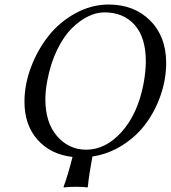

<svg xmlns="http://www.w3.org/2000/svg" viewBox="-20 -678 746 839"><path d="M436 -624Q401.9 -624 365.7 -606.7Q329.6 -589.4 294.4 -554.9Q259.3 -520.5 230.2 -461.4Q201.2 -402.3 187 -327.1Q178.2 -282.2 178.2 -244.1Q178.2 -142.1 229.5 -83Q280.8 -23.9 356.9 -23.9Q441.4 -23.9 511.2 -101.3Q581.1 -178.7 606.9 -310.1Q617.2 -365.7 617.2 -410.2Q617.2 -514.2 568.4 -569.1Q519.5 -624 436 -624ZM296.9 7.8Q201.7 -2.9 144.3 -67.1Q86.9 -131.3 86.9 -233.9Q86.9 -308.1 115.2 -383.8Q143.6 -459.5 191.4 -520.3Q239.3 -581.1 309.1 -619.6Q378.9 -658.2 455.1 -658.2Q565.9 -658.2 636 -588.4Q706.1 -518.6 706.1 -402.8Q706.1 -332.5 682.6 -263.7Q659.2 -194.8 617.9 -138.7Q576.7 -82.5 515.6 -43.7Q454.6 -4.9 383.8 5.9Q368.7 86.9 363.8 138.2L361.8 141.1Q345.2 138.2 311 138.2Q295.4 138.2 282.5 138.9Q269.5 139.6 264.2 140.6L258.8 141.1L257.8 138.2Q276.4 88.9 296.9 7.8Z"/></svg>

Font: Common Serif
Style: Bold Italic
Weight: 700
Italic angle: -12°
Designer: Philipp H. Poll, Khaled Hosny
Foundry: Stefan Peev, Context Ltd.
Version: Version 1.026